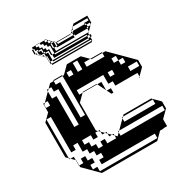

<svg xmlns="http://www.w3.org/2000/svg" viewBox="-204 -1053 1142 1203"><g transform="rotate(-30 367.5 -451.0)"><path d="M403 -624V-688H371V-624ZM339 -624V-656H307V-624ZM435 -656V-624H563V-650H485L479 -656ZM211 -624H243V-650H211ZM627 -560V-592H595V-560ZM659 -528V-560H627V-528ZM563 -496V-528H531V-496ZM723 -464V-496H659V-464ZM179 -208H211V-176H243V-144H275V-176H307V-144H371V-164L359 -176H339V-196L327 -208H307V-228L295 -240H275V-208H243V-240H179ZM595 -16V-48H211V-80H243V-112H211V-144H179V-176H147V-240H115V-208H83V-464H51V-184L59 -176H83V-152L85 -150V-144H147V-112H179V-80H147V-48H179V-16ZM467 -496V-436L469 -432H499V-400H485L469 -432H467V-436L437 -496H331L335 -500H435L437 -496ZM275 -368V-650H285L335 -700H435L479 -656H563V-650H585L735 -500V-450L691 -406V-400H685L691 -406V-432H531V-464H499V-528H307V-496H331L285 -450V-250L295 -240H307V-228L327 -208H339V-196L359 -176H371V-164L385 -150L403 -168V-176H411L403 -168V-144H723V-176H411L467 -232V-240H475L467 -232V-208H691V-240H475L485 -250H685L735 -200V-150L685 -100V-50H659V-48H633L585 0H185L85 -100V-112H83V-152L59 -176H51V-184L35 -200V-450L83 -498V-560H95L85 -550V-528H115V-560H95L147 -612V-624H159L147 -612V-560H179V-336H211V-592H179V-624H159L185 -650H211V-656H275V-650H243V-368ZM115 -112V-144H85V-112ZM302 -870H318V-880L312 -886H302ZM342 -830V-856L336 -862H334V-864L328 -870H318V-862H334V-830ZM478 -886H484L478 -880V-870H468L478 -880ZM214 -862H222V-854H214ZM590 -838H586L590 -842V-854H566V-862H558V-870H590V-886H484L498 -900H598V-850L590 -842ZM448 -850H350V-854H452ZM566 -830V-838H558V-830ZM222 -838H214V-854H238V-838H246V-830H222ZM246 -830H254V-822H246ZM558 -774H548V-790H534V-798H302V-854H286V-870H270V-886H254V-900H222V-902H254V-900H286V-886H302V-896L298 -900H286V-902H302V-896L312 -886H318V-880L328 -870H334V-864L336 -862H342V-856L348 -850H350V-838H462V-822H334V-830H318V-862H310V-830H318V-806H554L548 -800V-790H558ZM534 -766V-774H286V-798H254V-806H246V-822H270V-798H278V-830H254V-838H246V-862H222V-870H198V-854H206V-842L210 -838H214V-834L218 -830H222V-826L226 -822H238V-810L242 -806H246V-802L248 -800V-798H270V-766ZM558 -806H554L558 -810V-830H470V-838H462V-854H452L462 -864V-870H468L462 -864V-854H470V-862H558V-854H566V-838H586L558 -810ZM542 -742H254V-750H248V-766H246V-802L242 -806H238V-810L226 -822H222V-826L218 -830H214V-834L210 -838H206V-842L198 -850V-854H190V-886H198V-870H206V-886H198V-900H222V-886H238V-870H254V-854H270V-838H286V-798H302V-790H534V-774H548V-750H542V-758H270V-766H254V-798H248V-766H254V-750H542Z"/></g></svg>

Font: Rubik Broken Fax
Style: Regular
Weight: 400
Designer: Hubert and Fischer, NaN
Foundry: Hubert and Fischer, NaN
Version: Version 2.201